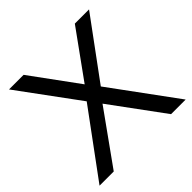

<svg xmlns="http://www.w3.org/2000/svg" viewBox="-177 -846 1003 1003"><g transform="rotate(-45 324.0 -345.0)"><path d="M270 -358.9 26.9 -689.9H134.8L325.2 -429.2L513.2 -689.9H618.2L377 -361.8L642.1 0H534.2L319.8 -292L110.8 0H5.9Z"/></g></svg>

Font: D-DIN Exp
Style: Regular
Weight: 400
Width: 7
Designer: Charles Nix
Foundry: Datto Inc.
Version: Version 1.00